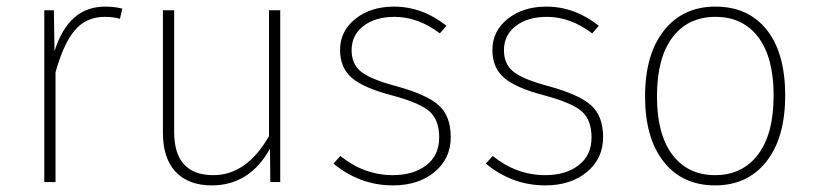

<svg xmlns="http://www.w3.org/2000/svg" viewBox="-20 -551 2465 581"><path d="M298 -531Q326 -531 350 -525L343 -494Q323 -500 297 -500Q241 -500 206.5 -459.5Q172 -419 148 -332V0H114V-520H143L145 -396Q187 -531 298 -531Z M828 0H798L797 -101Q735 10 621 10Q550 10 511.5 -31Q473 -72 473 -149V-520H507V-152Q507 -21 626 -21Q726 -21 794 -139V-520H828Z M1172 -531Q1258 -531 1331 -473L1311 -450Q1245 -500 1174 -500Q1116 -500 1080 -472.5Q1044 -445 1044 -399Q1044 -356 1074 -333Q1104 -310 1180 -290Q1271 -265 1307.5 -232.5Q1344 -200 1344 -136Q1344 -71 1295 -30.5Q1246 10 1169 10Q1069 10 989 -56L1010 -79Q1082 -21 1169 -21Q1231 -21 1270 -51Q1309 -81 1309 -135Q1309 -188 1279.5 -214Q1250 -240 1164 -263Q1080 -285 1044.5 -315.5Q1009 -346 1009 -400Q1009 -457 1055.5 -494Q1102 -531 1172 -531Z M1633 -531Q1719 -531 1792 -473L1772 -450Q1706 -500 1635 -500Q1577 -500 1541 -472.5Q1505 -445 1505 -399Q1505 -356 1535 -333Q1565 -310 1641 -290Q1732 -265 1768.5 -232.5Q1805 -200 1805 -136Q1805 -71 1756 -30.5Q1707 10 1630 10Q1530 10 1450 -56L1471 -79Q1543 -21 1630 -21Q1692 -21 1731 -51Q1770 -81 1770 -135Q1770 -188 1740.5 -214Q1711 -240 1625 -263Q1541 -285 1505.5 -315.5Q1470 -346 1470 -400Q1470 -457 1516.5 -494Q1563 -531 1633 -531Z M1968 -259Q1968 -145 2014.5 -83Q2061 -21 2144 -21Q2226 -21 2273.5 -83Q2321 -145 2321 -262Q2321 -377 2274.5 -438.5Q2228 -500 2145 -500Q2062 -500 2015 -438Q1968 -376 1968 -259ZM2145 -531Q2244 -531 2300 -461Q2356 -391 2356 -262Q2356 -134 2299 -62Q2242 10 2144 10Q2045 10 1988.5 -61.5Q1932 -133 1932 -259Q1932 -387 1989.5 -459Q2047 -531 2145 -531Z"/></svg>

Font: FiraSans
Style: Regular
Weight: 200
Designer: Carrois Corporate & Edenspiekermann AG
Foundry: Carrois Corporate GbR & Edenspiekermann AG
Version: Version 3.106;PS 003.106;hotconv 1.0.70;makeotf.lib2.5.58329